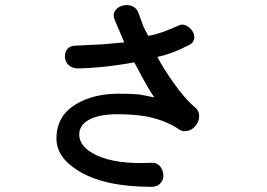

<svg xmlns="http://www.w3.org/2000/svg" viewBox="-20 -761 1040 749"><path d="M426.8 -684.6 464.8 -595.7Q425.8 -591.8 377 -587.9Q338.9 -585.9 275.4 -583Q253.9 -583 242.2 -569.3Q232.4 -556.6 233.4 -538.1Q234.4 -519.5 247.1 -507.8Q260.7 -494.1 284.2 -494.1Q335 -495.1 398.4 -502Q456.1 -508.8 503.9 -517.6L526.4 -475.6Q543 -444.3 551.8 -429.7Q564.5 -406.2 582 -380.9Q542 -389.6 522.5 -392.6Q492.2 -395.5 445.3 -395.5Q348.6 -395.5 283.2 -358.4Q200.2 -312.5 200.2 -220.7Q200.2 -147.5 284.2 -95.7Q384.8 -32.2 570.3 -32.2Q594.7 -32.2 607.4 -47.9Q619.1 -61.5 617.2 -81.1Q615.2 -100.6 602.5 -114.3Q588.9 -127.9 570.3 -126Q434.6 -119.1 356.4 -155.3Q289.1 -187.5 289.1 -236.3Q289.1 -268.6 319.3 -289.1Q358.4 -315.4 439.5 -315.4Q504.9 -315.4 556.6 -305.7Q622.1 -292 671.9 -260.7Q688.5 -246.1 709 -250Q728.5 -252.9 742.2 -269.5Q756.8 -287.1 756.8 -306.6Q757.8 -328.1 740.2 -342.8Q701.2 -375 656.2 -439.5Q620.1 -489.3 593.8 -539.1Q623 -544.9 653.3 -556.6Q680.7 -566.4 714.8 -584Q733.4 -591.8 737.3 -608.4Q740.2 -623 731.4 -638.7Q721.7 -653.3 707 -661.1Q690.4 -668.9 675.8 -661.1Q642.6 -646.5 617.2 -636.7Q583 -625 558.6 -621.1Q547.9 -639.6 540 -656.2Q536.1 -667 528.3 -688.5L520.5 -710Q513.7 -729.5 495.1 -737.3Q477.5 -744.1 459 -739.3Q439.5 -734.4 429.7 -719.7Q418.9 -705.1 426.8 -684.6Z"/></svg>

Font: Gungsuh
Style: Regular
Weight: 400
Version: Version 2.21